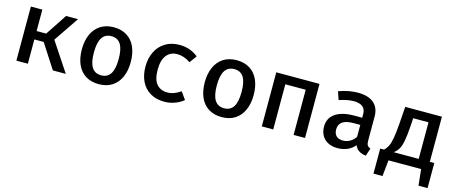

<svg xmlns="http://www.w3.org/2000/svg" viewBox="-44 -1126 4396 1857"><g transform="rotate(15 2154.0 -197.5)"><path d="M210.3 0H95.4V-541.5H210.3V-327.2H306.2L447.7 -541.5H567.2L397.4 -290.8L590.3 0H460.5L303.6 -243.1H210.3Z M1167.7 -271.8Q1167.7 -185.6 1139 -121.3Q1110.3 -56.9 1055.4 -21.5Q1000.5 13.8 923.1 13.8Q845.1 13.8 790.3 -20.5Q735.4 -54.9 706.9 -119Q678.5 -183.1 678.5 -270.8Q678.5 -355.4 707.2 -420Q735.9 -484.6 791 -520.3Q846.2 -555.9 923.6 -555.9Q1001.5 -555.9 1056.4 -521Q1111.3 -486.2 1139.5 -422.3Q1167.7 -358.5 1167.7 -271.8ZM799 -270.8Q799 -170.8 829.7 -122.8Q860.5 -74.9 923.1 -74.9Q985.6 -74.9 1016.4 -122.8Q1047.2 -170.8 1047.2 -271.8Q1047.2 -371.3 1016.4 -419Q985.6 -466.7 923.6 -466.7Q861 -466.7 830 -418.7Q799 -370.8 799 -270.8Z M1716.4 -127.7 1769.7 -53.8Q1733.3 -23.1 1682.8 -4.6Q1632.3 13.8 1579.5 13.8Q1497.4 13.8 1437.9 -21Q1378.5 -55.9 1347.2 -119.7Q1315.9 -183.6 1315.9 -268.2Q1315.9 -351.3 1347.7 -416.4Q1379.5 -481.5 1439.7 -518.7Q1500 -555.9 1581.5 -555.9Q1690.3 -555.9 1769.2 -490.8L1716.4 -418.5Q1650.8 -463.6 1583.6 -463.6Q1516.4 -463.6 1477.2 -414.9Q1437.9 -366.2 1437.9 -268.2Q1437.9 -171.3 1476.9 -125.9Q1515.9 -80.5 1583.1 -80.5Q1619 -80.5 1651.5 -92.8Q1684.1 -105.1 1716.4 -127.7Z M2398.5 -271.8Q2398.5 -185.6 2369.7 -121.3Q2341 -56.9 2286.2 -21.5Q2231.3 13.8 2153.8 13.8Q2075.9 13.8 2021 -20.5Q1966.2 -54.9 1937.7 -119Q1909.2 -183.1 1909.2 -270.8Q1909.2 -355.4 1937.9 -420Q1966.7 -484.6 2021.8 -520.3Q2076.9 -555.9 2154.4 -555.9Q2232.3 -555.9 2287.2 -521Q2342.1 -486.2 2370.3 -422.3Q2398.5 -358.5 2398.5 -271.8ZM2029.7 -270.8Q2029.7 -170.8 2060.5 -122.8Q2091.3 -74.9 2153.8 -74.9Q2216.4 -74.9 2247.2 -122.8Q2277.9 -170.8 2277.9 -271.8Q2277.9 -371.3 2247.2 -419Q2216.4 -466.7 2154.4 -466.7Q2091.8 -466.7 2060.8 -418.7Q2029.7 -370.8 2029.7 -270.8Z M2985.6 0H2871.3V-452.3H2667.2V0H2552.8V-541.5H2985.6Z M3582.1 -132.8Q3582.1 -101.5 3591.5 -86.7Q3601 -71.8 3623.1 -64.6L3597.4 13.3Q3555.9 8.7 3527.7 -9.2Q3499.5 -27.2 3485.1 -61.5Q3455.9 -24.6 3410.8 -5.4Q3365.6 13.8 3312.3 13.8Q3257.9 13.8 3217.7 -7.2Q3177.4 -28.2 3155.9 -66.2Q3134.4 -104.1 3134.4 -154.4Q3134.4 -240 3201.3 -286.2Q3268.2 -332.3 3391.8 -332.3H3469.2V-367.7Q3469.2 -419 3438.5 -442.6Q3407.7 -466.2 3348.7 -466.2Q3320.5 -466.2 3282.6 -459Q3244.6 -451.8 3204.6 -437.9L3176.4 -519Q3225.6 -537.4 3274.4 -546.7Q3323.1 -555.9 3366.2 -555.9Q3473.3 -555.9 3527.7 -508.7Q3582.1 -461.5 3582.1 -374.4ZM3469.2 -141V-260.5H3405.6Q3327.2 -260.5 3291 -234.6Q3254.9 -208.7 3254.9 -159.5Q3254.9 -115.9 3278.2 -93.3Q3301.5 -70.8 3347.2 -70.8Q3382.6 -70.8 3415.6 -89.5Q3448.7 -108.2 3469.2 -141Z M4211.3 -89.2H4255.9V161.5H4165.1L4148.2 0H3821.5L3804.6 161.5H3714.4V-89.2H3752.8Q3775.9 -110.3 3790.5 -139.7Q3805.1 -169.2 3814.9 -222.6Q3824.6 -275.9 3831.3 -367.2L3844.1 -541.5H4211.3ZM4100 -455.4H3946.7L3941.5 -373.3Q3934.9 -277.9 3924.6 -224.9Q3914.4 -171.8 3897.2 -141.8Q3880 -111.8 3849.2 -89.2H4100Z"/></g></svg>

Font: Fira Code Fixed Medium
Style: Regular
Weight: 500
Monospace: yes
Designer: Carrois Corporate, Edenspiekermann AG, Nikita Prokopov
Foundry: Carrois Corporate, Edenspiekermann AG, Nikita Prokopov
Version: Version 5.002